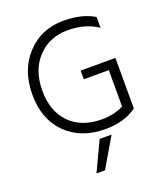

<svg xmlns="http://www.w3.org/2000/svg" viewBox="-164 -797 988 1146"><g transform="rotate(-20 330.5 -224.0)"><path d="M303 238H249L337 51H413ZM391 8Q237 8 143.5 -84.5Q50 -177 50 -333.5Q50 -490 141.5 -588Q233 -686 373 -686Q492 -686 569 -639V-570Q492 -624 377.5 -624Q263 -624 188.5 -545.5Q114 -467 114 -336Q114 -205 188 -129.5Q262 -54 392 -54Q469 -54 529 -85V-316H370V-371H591V-50Q512 8 391 8Z"/></g></svg>

Font: Hind Colombo Light
Style: Regular
Weight: 300
Designer: Jyotish Sonowal, Aditi Pimprikar
Foundry: Indian Type Foundry
Version: Version 1.000;PS 1.0;hotconv 1.0.86;makeotf.lib2.5.63406; tt